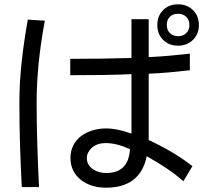

<svg xmlns="http://www.w3.org/2000/svg" viewBox="-20 -798 960 891"><path d="M188 -702Q168 -594 159 -500.5Q150 -407 150 -325Q150 -228 153 -129Q156 -30 161 70H81Q76 -27 73 -121.5Q70 -216 70 -325Q70 -410 80 -505.5Q90 -601 109 -707ZM306 -525Q384 -525 454 -526Q524 -527 590 -529V-709H670V-533Q718 -535 767 -539.5Q816 -544 861 -549V-472Q816 -467 769 -462.5Q722 -458 670 -456V-148Q789 -93 873 -27L831 43Q796 12 753.5 -16.5Q711 -45 661 -73Q631 73 472 73Q403 73 357 38Q307 -1 307 -65Q307 -98 320.5 -124Q334 -150 357 -167Q380 -184 410 -193Q440 -202 472 -202Q524 -202 590 -178V-454Q527 -451 455.5 -450Q384 -449 306 -449ZM583 -106Q521 -134 472 -134Q430 -134 406.5 -112.5Q383 -91 383 -65Q383 -47 391 -34Q399 -21 411.5 -12.5Q424 -4 440 0.5Q456 5 472 5Q577 5 583 -106ZM710 -682Q710 -724 737 -751Q764 -778 806 -778Q848 -778 875.5 -751Q903 -724 903 -682Q903 -640 875.5 -613Q848 -586 806 -586Q764 -586 737 -613Q710 -640 710 -682ZM754 -682Q754 -659 768.5 -644.5Q783 -630 807 -630Q830 -630 844.5 -644.5Q859 -659 859 -682Q859 -705 844.5 -719.5Q830 -734 807 -734Q782 -734 768 -720Q754 -706 754 -682Z"/></svg>

Font: BM YEONSUNG
Style: Regular
Weight: 400
Designer: Bongjin Kim; Myungsoo Han; Jaehyun Keum; Jihee Min; Dokyung Lee; Chorong Kim; Jooyeon Kang; Sang-a Kim;
Foundry: Sandoll Communications Inc.
Version: Version 1.000;PS 1;hotconv 16.6.51;makeotf.lib2.5.65220